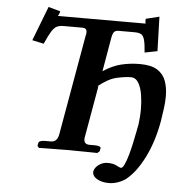

<svg xmlns="http://www.w3.org/2000/svg" viewBox="-56 -730 854 923"><g transform="rotate(5 371.0 -269.0)"><path d="M565 -376Q537 -376 496.5 -367Q456 -358 406 -317L413 -320L370 -75Q369 -71 368.5 -67Q368 -63 368 -60Q368 -35 395 -35H421Q433 -35 441.5 -32Q450 -29 449 -23L446 -8L435 1Q435 1 419 0.5Q403 0 379.5 0Q356 0 333 -0.5Q310 -1 296 -1Q283 -1 259.5 -0.5Q236 0 212 0Q188 0 171 0.5Q154 1 154 1L146 -8L149 -23Q150 -29 159 -32Q168 -35 181 -35H207Q225 -35 234 -45.5Q243 -56 246 -75L331 -558Q333 -563 333 -566.5Q333 -570 333 -574Q333 -593 312 -593H221Q202 -593 189 -587Q176 -581 163.5 -561Q151 -541 133 -500L77 -512L141 -678L199 -662Q198 -657 194.5 -648.5Q191 -640 189 -639H613Q611 -641 611 -649.5Q611 -658 611 -662L676 -678L681 -512L620 -500Q617 -541 611.5 -561Q606 -581 595 -587Q584 -593 564 -593H486Q472 -593 465 -585.5Q458 -578 454 -555L426 -393Q470 -422 512.5 -432.5Q555 -443 603 -443Q657 -443 686.5 -424.5Q716 -406 728 -373.5Q740 -341 740 -300Q740 -272 736 -242Q732 -212 727 -180Q710 -82 672.5 -5.5Q635 71 588 110Q572 123 549 131.5Q526 140 503 140Q469 140 446.5 127Q424 114 424 95V90Q428 72 447 58Q466 44 490 44Q504 44 515 46.5Q526 49 533 53Q538 56 545 59Q552 62 555 62Q563 62 571.5 43.5Q580 25 588 -3Q596 -31 602.5 -61.5Q609 -92 614 -117.5Q619 -143 621 -154Q623 -169 624.5 -188Q626 -207 626 -227Q626 -263 620.5 -297Q615 -331 601.5 -353.5Q588 -376 565 -376Z"/></g></svg>

Font: Libertinus Serif Semibold Italic
Style: Regular
Weight: 600
Italic angle: -11.5°
Designer: Philipp H. Poll, Khaled Hosny
Foundry: Caleb Maclennan
Version: Version 7.051;RELEASE